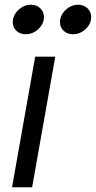

<svg xmlns="http://www.w3.org/2000/svg" viewBox="-20 -793 406 813"><path d="M116 0H31L129 -553H214ZM34 -699Q34 -728 57.5 -750.5Q81 -773 111 -773Q135 -773 150.5 -758Q166 -743 166 -721Q166 -692 142.5 -670Q119 -648 89 -648Q65 -648 49.5 -662.5Q34 -677 34 -699ZM234 -699Q234 -728 257.5 -750.5Q281 -773 311 -773Q335 -773 350.5 -758Q366 -743 366 -721Q366 -692 342.5 -670Q319 -648 289 -648Q265 -648 249.5 -662.5Q234 -677 234 -699Z"/></svg>

Font: Open Sauce Sans
Style: Italic
Weight: 400
Italic angle: -10°
Designer: Alfredo Marco Pradil
Foundry: Creative Sauce Fz LLC
Version: Version 1.477